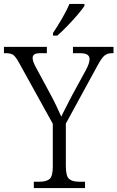

<svg xmlns="http://www.w3.org/2000/svg" viewBox="-27 -951 594 971"><path d="M144 0V-32H173Q207 -32 223.5 -45.5Q240 -59 240 -109V-325L69 -634Q53 -663 41 -672.5Q29 -682 3 -682H-7V-714H210V-682H178Q153 -682 145.5 -675Q138 -668 138 -658Q138 -647 143.5 -633.5Q149 -620 157 -606L226 -478Q243 -447 257 -417.5Q271 -388 283 -361Q291 -379 305 -405.5Q319 -432 335 -464L407 -596Q426 -631 426 -652Q426 -667 414.5 -674.5Q403 -682 377 -682H342V-714H547V-682H539Q516 -682 501.5 -670Q487 -658 467 -621L306 -326V-112Q306 -60 322.5 -46Q339 -32 373 -32H403V0ZM241 -784Q263 -817 286.5 -857Q310 -897 324 -931H400V-921Q389 -904 365 -876Q341 -848 313.5 -819.5Q286 -791 263 -771H241Z"/></svg>

Font: Noto Serif Tamil SemiCondensed Light
Style: Regular
Weight: 300
Width: 4
Designer: Indian Type Foundry, Tom Grace, and the Monotype Design Team
Foundry: Monotype Imaging Inc.
Version: Version 2.004; ttfautohint (v1.8.4.7-5d5b)